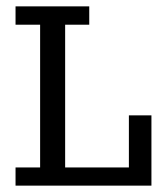

<svg xmlns="http://www.w3.org/2000/svg" viewBox="-20 -583 520 603"><path d="M28.8 -57.1H106V-505.4H28.8V-563H260.3V-505.4H184.6V-57.1H384.8V-220.7H455.6V0H28.8Z"/></svg>

Font: Rokkitt
Style: Regular
Weight: 400
Version: Version 1.2; ttfautohint (v1.5) -l 7 -r 28 -G 50 -x 13 -D la